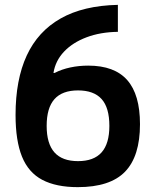

<svg xmlns="http://www.w3.org/2000/svg" viewBox="-20 -760 640 790"><path d="M300 10Q211 10 154 -20Q97 -50 70.5 -115.5Q44 -181 44 -287Q44 -432 90 -531.5Q136 -631 229.5 -684Q323 -737 465 -740V-629Q393 -628 336 -606.5Q279 -585 243.5 -547.5Q208 -510 200 -460H205Q234 -475 269.5 -482.5Q305 -490 343 -490Q451 -490 503.5 -430.5Q556 -371 556 -249Q556 -117 494.5 -53.5Q433 10 300 10ZM301 -97Q366 -97 398 -133Q430 -169 430 -242Q430 -317 398 -352.5Q366 -388 301 -388Q236 -388 204 -352Q172 -316 172 -242Q172 -169 204 -133Q236 -97 301 -97Z"/></svg>

Font: M PLUS Code Latin Expanded SemiBold
Style: Regular
Weight: 600
Width: 7
Designer: Coji Morishita
Foundry: UNDERFOREST DESIGN
Version: Version 1.002; ttfautohint (v1.8.3)